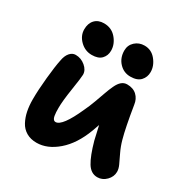

<svg xmlns="http://www.w3.org/2000/svg" viewBox="-173 -890 1040 1068"><g transform="rotate(30 347.0 -356.5)"><path d="M470.2 -551.8Q427.7 -551.8 398.4 -583Q369.1 -614.3 369.1 -661.1Q369.1 -695.8 393.8 -718.5Q418.5 -741.2 454.1 -741.2Q498.5 -741.2 527.3 -705.6Q556.2 -669.9 556.2 -629.9Q556.2 -597.2 535.2 -574.5Q514.2 -551.8 470.2 -551.8ZM224.1 -548.8Q180.7 -548.8 148.9 -580.1Q117.2 -611.3 117.2 -651.9Q117.2 -690.4 138.4 -713.1Q159.7 -735.8 196.8 -735.8Q245.6 -735.8 275.9 -700.2Q306.2 -664.6 306.2 -623Q306.2 -591.3 286.1 -570.1Q266.1 -548.8 224.1 -548.8ZM202.1 27.8Q164.1 27.8 136.2 11.5Q108.4 -4.9 93 -33.9Q77.6 -63 70.8 -96.9Q64 -130.9 64 -170.9Q64 -231 72 -312Q80.1 -393.1 88.9 -434.1Q94.7 -467.8 110.6 -486.3Q126.5 -504.9 147.9 -504.9Q182.6 -504.9 210.2 -481.7Q237.8 -458.5 237.8 -429.2Q237.8 -412.1 224.9 -329.1Q211.9 -246.1 211.9 -202.1Q211.9 -185.5 212.4 -174.8Q212.9 -164.1 215.1 -151.1Q217.3 -138.2 222.9 -131.6Q228.5 -125 236.8 -125Q278.8 -125 340.8 -264.2Q355.5 -294.4 370.1 -334.2Q384.8 -374 394.3 -401.4Q403.8 -428.7 415.8 -454.3Q427.7 -480 442.9 -492.9Q458 -505.9 478 -505.9Q517.1 -505.9 540.3 -483.9Q563.5 -461.9 567.9 -426.8Q589.8 -291 607.9 -226.1Q618.2 -188.5 634.8 -154.1Q651.4 -119.6 661.6 -97.7Q671.9 -75.7 671.9 -56.2Q671.9 -24.4 647.5 0.2Q623 24.9 590.8 24.9Q549.8 24.9 524.4 -16.4Q499 -57.6 475.1 -144Q460 -207.5 455.1 -231.9Q452.6 -224.1 447 -209.5Q441.4 -194.8 439 -187Q400.4 -84 335.7 -28.1Q271 27.8 202.1 27.8Z"/></g></svg>

Font: Shantell Sans Bouncy
Style: Bold
Weight: 700
Designer: Stephen Nixon, Anya Danilova, Shantell Martin
Foundry: Arrow Type
Version: Version 1.006;[9816181b4]